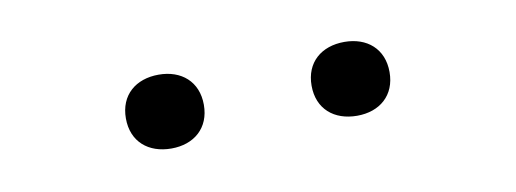

<svg xmlns="http://www.w3.org/2000/svg" viewBox="-27 -830 674 251"><g transform="rotate(-10 310.0 -705.0)"><path d="M187 -656.5C217 -656.5 238.5 -674.5 238.5 -705.5C238.5 -736.5 217 -754.5 187 -754.5C156.5 -754.5 135 -736.5 135 -705.5C135 -674.5 156.5 -656.5 187 -656.5ZM381.5 -705.5C381.5 -674.5 403 -656.5 433.5 -656.5C463.5 -656.5 485 -674.5 485 -705.5C485 -736.5 463.5 -754.5 433.5 -754.5C403 -754.5 381.5 -736.5 381.5 -705.5Z"/></g></svg>

Font: Monaspace Argon ExtraLight
Style: Regular
Weight: 200
Designer: Riley Cran & the Lettermatic Team
Foundry: Lettermatic
Version: Version 1.000 (Monaspace Argon)